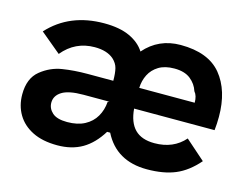

<svg xmlns="http://www.w3.org/2000/svg" viewBox="-77 -624 975 756"><g transform="rotate(15 411.0 -246.0)"><path d="M572.5 9.5Q447.5 9.5 396 -92.5H383.5Q351.5 -40.5 308.8 -15.5Q266 9.5 207 9.5Q147 9.5 106 -11Q65 -31.5 43.8 -67.2Q22.5 -103 22.5 -149Q22.5 -214.5 62 -246.5Q101 -278 148.5 -285.5Q195.5 -293 249.5 -293H355Q355 -324 350.2 -343.2Q345.5 -362.5 328 -378.5Q300.5 -402 251 -402Q171.5 -402 120 -339.5L36.5 -409Q122 -502.5 263 -502.5Q326 -502.5 367 -483.5Q408 -464.5 428.5 -432Q486 -498 575.5 -498Q688.5 -498 741 -434.5Q793.5 -370.5 793.5 -263.5Q793.5 -235 790.5 -208.5H462.5Q467 -153 494.5 -125.2Q522 -97.5 574.5 -97.5Q651.5 -97.5 697 -149.5L777.5 -78.5Q736 -30.5 688.2 -10.5Q640.5 9.5 572.5 9.5ZM687 -292.5Q687 -321 674 -336Q665.5 -363.5 641.5 -382.8Q617.5 -402 575.5 -402Q537 -402 512 -386.8Q487 -371.5 474.5 -346.8Q462 -322 461 -292.5ZM221 -89Q263.5 -89 292.5 -104.5Q321.5 -120 337 -146.8Q352.5 -173.5 355 -207L361.5 -209.5H256Q196 -209.5 168.8 -192.5Q141.5 -175.5 141.5 -147Q141.5 -123 160.5 -106Q179.5 -89 221 -89Z"/></g></svg>

Font: Acari Sans Neue
Style: Bold
Weight: 700
Designer: Alfredo Marco Pradil (font), Cristiano Sobral (main changes)
Foundry: Hanken Design Co. (font), Cristiano Sobral (main changes)
Version: Version 2.459;March 19, 2022;FontCreator 14.0.0.2808 64-bit;